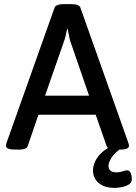

<svg xmlns="http://www.w3.org/2000/svg" viewBox="-20 -722 658 929"><path d="M618 145Q618 166 592 176.5Q566 187 534 187Q485 187 457.5 163.5Q430 140 430 103Q430 73 449 43.5Q468 14 503 -6Q497 -10 496 -15L443 -167H166L114 -15Q107 2 72 2H57Q9 2 9 -16Q9 -22 12 -32L244 -685Q250 -702 289 -702H324Q363 -702 369 -685L601 -31Q604 -22 604 -16Q604 2 559 2H558Q533 20 519 42Q505 64 505 82Q505 96 515 104Q525 112 543 112Q558 112 573.5 107Q589 102 595 102Q606 102 612 115Q618 128 618 145ZM411 -259 320 -523Q316 -537 312.5 -556Q309 -575 307 -583H305Q297 -541 290 -523L198 -259Z"/></svg>

Font: Asap-Medium
Style: Regular
Weight: 500
Designer: Pablo Cosgaya
Foundry: Omnibus-Type
Version: Version 2.000; ttfautohint (v1.8)